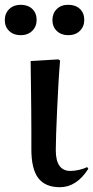

<svg xmlns="http://www.w3.org/2000/svg" viewBox="-67 -768 389 802"><path d="M183 14Q122 14 93 -24Q64 -62 64 -144Q64 -175 64 -218Q64 -261 63.5 -307.5Q63 -354 62.5 -396.5Q62 -439 61.5 -470Q61 -501 61 -513L177 -520L184 -515Q180 -470 177 -416Q174 -362 171.5 -308Q169 -254 167.5 -209.5Q166 -165 166 -141Q166 -54 227 -54Q244 -54 263.5 -58.5Q283 -63 297 -70L302 -63Q253 14 183 14ZM218 -621Q189 -621 170.5 -638.5Q152 -656 152 -684Q152 -712 170 -730Q188 -748 218 -748Q249 -748 267 -730.5Q285 -713 285 -685Q285 -657 266.5 -639Q248 -621 218 -621ZM19 -621Q-10 -621 -28.5 -638.5Q-47 -656 -47 -684Q-47 -712 -28.5 -730Q-10 -748 19 -748Q50 -748 68 -730.5Q86 -713 86 -685Q86 -657 67.5 -639Q49 -621 19 -621Z"/></svg>

Font: Literata 72pt Medium
Style: Regular
Weight: 500
Designer: Latin by Veronika Burian and Jose Scaglione. Greek by Irene Vlachou. Cyrillic by Vera Evstafieva.
Foundry: TypeTogether
Version: Version 3.002